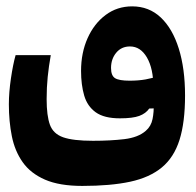

<svg xmlns="http://www.w3.org/2000/svg" viewBox="-20 -368 626 613"><path d="M242.7 225.6Q169.9 225.6 123.8 205.6Q77.6 185.5 52.5 149.9Q27.3 114.3 17.8 66.9Q8.3 19.5 8.3 -35.2Q8.3 -72.8 14.9 -117.7Q21.5 -162.6 29.8 -191.9H142.1Q135.7 -156.2 132.3 -122.6Q128.9 -88.9 128.9 -51.3Q128.9 1.5 139.4 30.3Q149.9 59.1 181.6 70.3Q213.4 81.5 276.9 81.5Q333 81.5 377.2 76.2Q421.4 70.8 445.3 49.8Q462.4 35.2 467 12.2Q471.7 -10.7 470.7 -37.4Q469.7 -64 469.7 -88.9Q469.7 -148.9 449.2 -184.3Q428.7 -219.7 395 -219.7Q367.7 -219.7 351.1 -199.7Q334.5 -179.7 334.5 -150.9Q334.5 -126.5 347.4 -118.4Q360.4 -110.4 393.6 -110.4Q422.4 -110.4 445.1 -114.5Q467.8 -118.7 491.7 -126.5L490.2 -22.5L456.5 -21.5Q445.8 -5.9 424.8 2Q403.8 9.8 362.8 9.8Q312.5 9.8 285.6 -9.5Q258.8 -28.8 248.8 -63Q238.8 -97.2 238.8 -141.6Q238.8 -199.2 259.5 -245.8Q280.3 -292.5 317.1 -320.1Q354 -347.7 401.9 -347.7Q455.6 -347.7 493.2 -312.3Q530.8 -276.9 550.8 -212.9Q570.8 -148.9 570.8 -63Q570.8 22.5 553.2 78.4Q535.6 134.3 496.8 166.5Q458 198.7 395.5 212.2Q333 225.6 242.7 225.6Z"/></svg>

Font: Cascadia Mono
Style: Regular
Weight: 400
Monospace: yes
Designer: Aaron Bell
Foundry: Saja Typeworks
Version: Version 2404.023